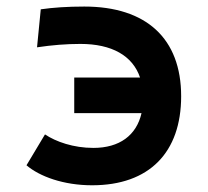

<svg xmlns="http://www.w3.org/2000/svg" viewBox="-20 -547 626 577"><path d="M256.8 9.8C428.7 9.8 524.4 -88.9 524.4 -257.8C524.4 -431.6 419.4 -527.3 233.4 -527.3C183.1 -527.3 139.6 -524.4 102.5 -519L91.3 -404.8C136.7 -411.6 179.7 -415 221.7 -415C315.9 -415 378.4 -379.9 400.9 -314H203.1V-207H405.3C390.1 -140.1 338.9 -102.5 260.7 -102.5C200.7 -102.5 147.9 -121.1 115.2 -143.1L59.6 -50.3C99.1 -16.6 170.9 9.8 256.8 9.8Z"/></svg>

Font: Cascadia Code NF SemiBold
Style: Regular
Weight: 600
Monospace: yes
Designer: Aaron Bell
Foundry: Saja Typeworks
Version: Version 2404.023